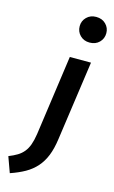

<svg xmlns="http://www.w3.org/2000/svg" viewBox="-241 -850 665 1121"><g transform="rotate(15 91.5 -289.0)"><path d="M194 -640Q159 -640 136.5 -662.5Q114 -685 114 -718Q114 -750 136.5 -772.5Q159 -795 194 -795Q230 -795 252.5 -772.5Q275 -750 275 -718Q275 -685 252.5 -662.5Q230 -640 194 -640ZM105 -529H233L165 -49Q157 10 140 52.5Q123 95 95.5 126Q68 157 30 178.5Q-8 200 -58 217L-92 123Q-62 111 -40.5 98Q-19 85 -3.5 66Q12 47 21.5 20.5Q31 -6 37 -45Z"/></g></svg>

Font: Xgbmvzvtohvqztyvzapvmeyoton
Style: Regular
Weight: 500
Italic angle: -8°
Designer: Carrois Corporate & Edenspiekermann
Foundry: Carrois Corporate GbR & Edenspiekermann AG
Version: Version 2.001